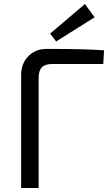

<svg xmlns="http://www.w3.org/2000/svg" viewBox="-20 -934 558 954"><path d="M450 -848 259 -728 229 -767 402 -914ZM85 0V-561Q85 -618 120.5 -654.5Q156 -691 211 -691Q407 -691 497 -684L493 -616H240Q204 -616 188 -599.5Q172 -583 172 -545V0Z"/></svg>

Font: Exo 2.0
Style: Regular
Weight: 400
Designer: Natanael Gama
Version: Version 1.001;PS 001.001;hotconv 1.0.70;makeotf.lib2.5.58329